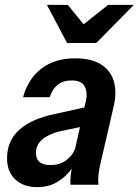

<svg xmlns="http://www.w3.org/2000/svg" viewBox="-20 -760 571 790"><path d="M133 10Q76 10 42.5 -22Q9 -54 9 -108Q9 -182 60.5 -227Q112 -272 206 -291L327 -318L334 -346Q341 -379 328.5 -404Q316 -429 275 -429Q239 -429 216.5 -410.5Q194 -392 185 -360H75Q95 -435 150 -477.5Q205 -520 289 -520Q356 -520 395.5 -495Q435 -470 448 -426.5Q461 -383 449 -328L392 -81Q387 -61 385 -39Q383 -17 385 0H270Q268 -26 275 -66Q250 -31 214.5 -10.5Q179 10 133 10ZM128 -130Q128 -81 188 -81Q226 -81 253 -101Q280 -121 290 -152L309 -237L227 -220Q179 -208 153.5 -186Q128 -164 128 -130ZM256 -583 173 -740H259L324 -660L425 -740H531L376 -583Z"/></svg>

Font: Instrument Sans SemiCondensed SemiBold Italic
Style: Regular
Weight: 600
Width: 4
Italic angle: -13°
Designer: Rodrigo Fuenzalida
Foundry: fragTYPE
Version: Version 1.000; ttfautohint (v1.8.4.7-5d5b);gftools[0.9.28]